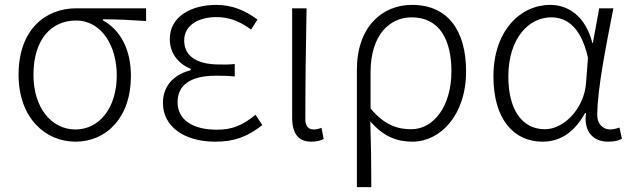

<svg xmlns="http://www.w3.org/2000/svg" viewBox="-20 -567 2586 786"><path d="M289 13C414 13 516 -84 516 -256C516 -365 473 -444 401 -484V-488C462 -488 514 -485 578 -481V-533H292C169 -533 56 -449 56 -261C56 -85 165 13 289 13ZM289 -37C192 -37 117 -124 117 -261C117 -409 193 -483 291 -483C398 -483 458 -376 458 -259C458 -123 385 -37 289 -37Z M861 13C938 13 991 -6 1054 -55L1026 -97C971 -52 928 -36 868 -36C768 -36 707 -77 707 -149C707 -217 758 -257 862 -257C887 -257 910 -257 941 -254V-305C914 -302 898 -303 878 -303C775 -303 734 -345 734 -401C734 -465 794 -497 867 -497C919 -497 963 -479 1008 -446L1034 -487C986 -523 931 -547 866 -547C762 -547 675 -499 675 -407C675 -354 705 -308 761 -285V-280C702 -264 647 -225 647 -145C647 -50 733 13 861 13Z M1254 13C1275 13 1292 9 1305 2L1296 -44C1285 -39 1274 -37 1264 -37C1244 -37 1230 -50 1230 -78C1230 -227 1232 -377 1235 -533H1176V-85C1176 -20 1202 13 1254 13Z M1441 199H1500C1500 98 1499 31 1496 -70C1551 -7 1605 13 1669 13C1781 13 1888 -94 1888 -275C1888 -441 1814 -547 1667 -547C1544 -547 1441 -457 1441 -281ZM1664 -38C1611 -38 1556 -52 1497 -123V-271C1497 -426 1577 -496 1665 -496C1780 -496 1828 -403 1828 -275C1828 -132 1755 -38 1664 -38Z M2201 13C2274 13 2332 -26 2375 -104H2379C2368 -27 2410 13 2469 13C2496 13 2513 8 2526 1L2516 -45C2505 -41 2491 -37 2478 -37C2449 -37 2425 -59 2425 -95C2425 -202 2462 -384 2491 -533H2433L2407 -391H2405C2376 -505 2302 -547 2233 -547C2110 -547 2000 -441 2000 -254C2000 -78 2084 13 2201 13ZM2211 -38C2115 -38 2061 -121 2061 -254C2061 -410 2145 -496 2236 -496C2287 -496 2355 -472 2387 -331L2379 -226C2371 -124 2290 -38 2211 -38Z"/></svg>

Font: Spoqa Han Sans Neo Light
Style: Regular
Weight: 300
Designer: [Spoqa Han Sans Neo] Dong-huui Kim ___ Younghwa Kang ___ Yujin Lee ___ [Noto Sans] Ryoko NISHIZUKA ____ (kana & ideograp
Foundry: Spoqa (http://www.spoqa-han-sans.com)
Version: Version 1.100;hotconv 1.0.109;makeotfexe 2.5.65596